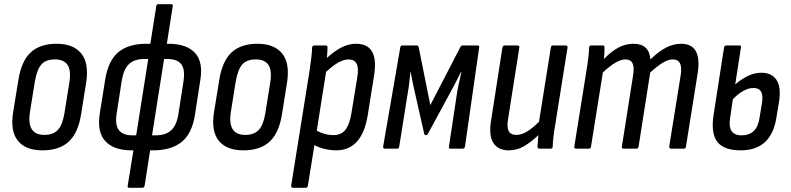

<svg xmlns="http://www.w3.org/2000/svg" viewBox="-20 -703 3739 908"><path d="M181 8Q101 8 64.5 -37.5Q28 -83 42 -172L67 -325Q81 -414 125 -455Q169 -496 248 -496Q326 -496 363.5 -451Q401 -406 388 -316L364 -165Q350 -75 305.5 -33.5Q261 8 181 8ZM190 -65Q232 -65 254 -89Q276 -113 285 -169L308 -313Q317 -370 299.5 -396Q282 -422 240 -422Q197 -422 176 -398.5Q155 -375 145 -319L122 -175Q104 -65 190 -65Z M602 8Q518 8 478 -35.5Q438 -79 452 -167L478 -330Q493 -418 540.5 -457Q588 -496 672 -496H691L719 -674Q720 -683 728 -683H791Q799 -683 797 -674L769 -496H777Q861 -496 901.5 -453.5Q942 -411 927 -322L902 -160Q888 -71 839 -31.5Q790 8 704 8H690L664 175Q662 185 653 185H590Q582 185 584 175L611 8ZM606 -63H624L681 -424H662Q616 -424 590.5 -400.5Q565 -377 556 -323L532 -168Q523 -113 542 -88Q561 -63 606 -63ZM772 -424H756L699 -63H717Q763 -63 789.5 -87Q816 -111 824 -166L848 -320Q856 -375 837 -399.5Q818 -424 772 -424Z M1131 8Q1051 8 1014.5 -37.5Q978 -83 992 -172L1017 -325Q1031 -414 1075 -455Q1119 -496 1198 -496Q1276 -496 1313.5 -451Q1351 -406 1338 -316L1314 -165Q1300 -75 1255.5 -33.5Q1211 8 1131 8ZM1140 -65Q1182 -65 1204 -89Q1226 -113 1235 -169L1258 -313Q1267 -370 1249.5 -396Q1232 -422 1190 -422Q1147 -422 1126 -398.5Q1105 -375 1095 -319L1072 -175Q1054 -65 1140 -65Z M1366 185Q1356 185 1357 175L1444 -369Q1455 -440 1456 -478Q1457 -488 1467 -488H1520Q1529 -488 1529 -479Q1529 -469 1528 -455.5Q1527 -442 1526 -429Q1562 -462 1595.5 -479Q1629 -496 1664 -496Q1773 -496 1749 -346L1720 -164Q1694 8 1570 8Q1544 8 1516 1.5Q1488 -5 1467 -17L1436 175Q1435 185 1426 185ZM1628 -422Q1606 -422 1579.5 -407Q1553 -392 1522 -363L1478 -85Q1516 -64 1557 -64Q1593 -64 1613 -88.5Q1633 -113 1642 -168L1670 -340Q1684 -422 1628 -422Z M1800 0Q1791 0 1792 -10L1873 -479Q1874 -488 1883 -488H1951Q1958 -488 1960 -480L2015 -206L2157 -480Q2161 -488 2167 -488H2239Q2248 -488 2246 -478L2179 -10Q2177 0 2169 0H2110Q2101 0 2103 -9L2141 -261Q2145 -287 2151 -312.5Q2157 -338 2162 -363H2160Q2148 -339 2136 -315Q2124 -291 2111 -268L2004 -71Q2001 -64 1994 -64Q1987 -64 1986 -71L1941 -270Q1936 -293 1931 -316Q1926 -339 1922 -363H1921Q1918 -338 1915.5 -312.5Q1913 -287 1908 -261L1868 -10Q1867 0 1859 0Z M2385 8Q2336 8 2313 -27.5Q2290 -63 2303 -137L2356 -478Q2358 -488 2367 -488H2427Q2438 -488 2436 -478L2383 -142Q2376 -102 2385.5 -83.5Q2395 -65 2422 -65Q2446 -65 2472.5 -81Q2499 -97 2529 -127L2585 -478Q2586 -488 2595 -488H2655Q2665 -488 2664 -478L2607 -121Q2601 -86 2597.5 -58Q2594 -30 2594 -10Q2593 0 2584 0H2532Q2522 0 2522 -10Q2523 -22 2524 -36Q2525 -50 2526 -64Q2493 -32 2459 -12Q2425 8 2385 8Z M2705 0Q2695 0 2696 -10L2753 -366Q2765 -438 2766 -479Q2767 -488 2776 -488H2830Q2839 -488 2839 -479Q2839 -455 2836 -424Q2872 -461 2905.5 -478.5Q2939 -496 2976 -496Q3050 -496 3056 -422Q3094 -459 3129 -477.5Q3164 -496 3201 -496Q3302 -496 3279 -354L3224 -10Q3223 0 3214 0H3154Q3144 0 3145 -11L3199 -347Q3211 -422 3162 -422Q3140 -422 3114.5 -406.5Q3089 -391 3055 -360L3000 -10Q2998 0 2989 0H2929Q2919 0 2921 -10L2974 -347Q2987 -422 2938 -422Q2896 -422 2831 -360L2775 -10Q2774 0 2765 0Z M3483 8Q3403 8 3372 -32.5Q3341 -73 3355 -162L3404 -478Q3406 -488 3415 -488H3477Q3486 -488 3484 -478L3457 -304Q3485 -328 3516 -343.5Q3547 -359 3581 -359Q3629 -359 3652 -325.5Q3675 -292 3664 -221L3652 -148Q3628 8 3483 8ZM3433 -147Q3419 -63 3487 -63Q3560 -63 3572 -146L3584 -219Q3589 -255 3578.5 -271Q3568 -287 3544 -287Q3519 -287 3494 -272.5Q3469 -258 3446 -234Z"/></svg>

Font: Sofia Sans Condensed Medium
Style: Italic
Weight: 500
Italic angle: -9°
Designer: Botio Nikoltchev, Ani Petrova
Foundry: lettersoup
Version: Version 4.101; ttfautohint (v1.8.4.7-5d5b)